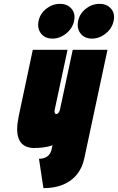

<svg xmlns="http://www.w3.org/2000/svg" viewBox="-20 -761 611 995"><path d="M291 -741Q252 -741 220 -716Q188 -691 180 -653Q172 -614 192.5 -587.5Q213 -561 252 -561Q290 -561 323 -587.5Q356 -614 364 -653Q372 -691 350.5 -716Q329 -741 291 -741ZM569 -653Q577 -691 555.5 -716Q534 -741 496 -741Q457 -741 425 -716Q393 -691 385 -653Q377 -614 397.5 -587.5Q418 -561 457 -561Q495 -561 528 -587.5Q561 -614 569 -653ZM357 -503 291 -194Q290 -189 288 -184.5Q286 -180 283.5 -177Q281 -174 278 -172Q275 -170 272 -170Q269 -170 267 -171.5Q265 -173 264 -175.5Q263 -178 262.5 -182Q262 -186 263 -190L330 -503H150L77 -159Q69 -120 69 -92Q69 -64 76 -45Q83 -26 95 -15Q107 -4 122.5 1Q138 6 154 6Q180 6 200 3.5Q220 1 233.5 -2.5Q247 -6 252 -9L247 15Q244 27 238.5 35.5Q233 44 224.5 50Q216 56 205 59Q194 62 182 62L205 214Q265 214 309 195Q353 176 380 141.5Q407 107 417 59L537 -503Z"/></svg>

Font: Advent Pro Black
Style: Italic
Weight: 900
Italic angle: -12°
Version: Version 3.000